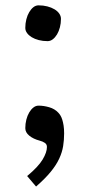

<svg xmlns="http://www.w3.org/2000/svg" viewBox="-20 -516 333 715"><path d="M74.2 -412.1Q74.2 -428.7 78.1 -444.1Q82 -459.5 88.9 -470.9Q95.7 -482.4 104.5 -489.3Q113.3 -496.1 123.5 -496.1Q141.1 -496.1 156.2 -492.2Q171.4 -488.3 182.9 -481.4Q194.3 -474.6 200.7 -465.3Q207 -456.1 207 -445.8Q207 -429.2 203.1 -414.3Q199.2 -399.4 192.4 -387.9Q185.5 -376.5 176.5 -369.6Q167.5 -362.8 157.2 -362.8Q139.6 -362.8 124.5 -366.7Q109.4 -370.6 98.1 -377.4Q86.9 -384.3 80.6 -393.1Q74.2 -401.9 74.2 -412.1ZM74.2 -38.6Q74.2 -55.2 78.1 -70.6Q82 -85.9 88.9 -97.4Q95.7 -108.9 104.5 -115.7Q113.3 -122.6 123.5 -122.6Q142.6 -122.6 163.1 -116.7Q183.6 -110.8 196.8 -96.7Q201.2 -92.3 205.1 -85.9Q209 -79.6 211.9 -70.3Q214.8 -61 216.8 -48.6Q218.8 -36.1 218.8 -19Q218.8 5.4 215.1 28.3Q211.4 51.3 200.4 75Q189.5 98.6 168.7 124Q147.9 149.4 114.3 178.7L81.1 139.6Q122.6 105 138.7 78.1Q154.8 51.3 154.8 31.2Q154.8 21.5 147 16.1Q139.2 10.7 127.9 7.8Q104 1.5 89.1 -10.7Q74.2 -22.9 74.2 -38.6Z"/></svg>

Font: Noticia Text
Style: Regular
Weight: 400
Designer: JM Sole
Foundry: JM Sole
Version: Version 1.003